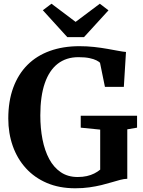

<svg xmlns="http://www.w3.org/2000/svg" viewBox="-20 -1000 766 1031"><path d="M384 11Q298.5 11 231.8 -17.5Q165 -46 118.8 -97Q72.5 -148 48.5 -216.2Q24.5 -284.5 24.5 -363.5Q24.5 -457 51.2 -529.5Q78 -602 127.5 -651.5Q177 -701 247.8 -726.5Q318.5 -752 406.5 -752Q447 -752 485.5 -747.8Q524 -743.5 557.5 -737.5Q591 -731.5 616.5 -726.8Q642 -722 656.5 -721L645 -533.5H543.5L517 -663Q512 -668.5 498 -675.8Q484 -683 460.2 -688Q436.5 -693 401 -693Q336 -693 290.2 -657.8Q244.5 -622.5 220.5 -553Q196.5 -483.5 196.5 -380.5Q196.5 -311.5 208.2 -251.5Q220 -191.5 244.2 -146.2Q268.5 -101 306.5 -75.2Q344.5 -49.5 397 -49.5Q424 -49.5 446.2 -54.5Q468.5 -59.5 486.2 -68.5Q504 -77.5 518 -89V-304L413.5 -314.5V-378.5H716V-314.5L663.5 -305.5V-40Q646 -39.5 625 -34Q604 -28.5 579.2 -21Q554.5 -13.5 524.8 -6.2Q495 1 460 6Q425 11 384 11ZM341.5 -800.5 210 -945 256.5 -980 386 -882.5 516 -980 562.5 -944.5 431 -800.5Z"/></svg>

Font: Merriweather 28pt
Style: Bold
Weight: 700
Version: Version 2.100